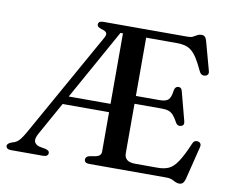

<svg xmlns="http://www.w3.org/2000/svg" viewBox="-80 -823 1132 944"><g transform="rotate(10 486.0 -351.0)"><path d="M516 -700 505 -661H458L147 -103Q132.5 -77 137 -62.5Q141.5 -48 161.5 -41.5L194 -35.5Q203 -33 208.2 -29Q213.5 -25 213.5 -17.5Q213.5 -10 207.2 -5Q201 0 188.5 0H27.5Q15.5 0 9.2 -5Q3 -10 3 -17.5Q3 -28 21 -36L38.5 -42Q52.5 -47.5 63.8 -60.8Q75 -74 88.5 -97.5L384 -624Q393.5 -641 388.2 -649.5Q383 -658 366 -662.5Q353 -666 347 -670.8Q341 -675.5 341 -682.5Q341 -691 347 -695.5Q353 -700 366 -700ZM220 -309H498L501 -267.5H215.5ZM543 -369H705Q736 -369 748.5 -381.2Q761 -393.5 765 -428Q768.5 -447.5 784 -449Q800 -450.5 804.5 -431.5L842.5 -287.5Q847.5 -267 831 -262.5Q814 -257.5 804.5 -273Q792 -296.5 781 -308.8Q770 -321 756.5 -325.5Q743 -330 722.5 -330H543ZM470.5 -70V-700H787Q803 -700 813 -705.2Q823 -710.5 832 -715.8Q841 -721 852 -721Q863.5 -721 869.8 -714.8Q876 -708.5 880 -693.5L918.5 -552.5Q921.5 -543 918.2 -536.2Q915 -529.5 906.5 -527Q896.5 -524 888.5 -527.8Q880.5 -531.5 875.5 -542Q857.5 -580.5 842.8 -603.8Q828 -627 812.8 -639.2Q797.5 -651.5 779.5 -655.8Q761.5 -660 737 -660H586.5V-83.5Q586.5 -61.5 600 -50.8Q613.5 -40 641.5 -40H753.5Q786 -40 808.8 -50.5Q831.5 -61 852.5 -92.8Q873.5 -124.5 900 -187Q904 -196.5 910.5 -199.8Q917 -203 925 -202Q935 -200.5 939.2 -193.5Q943.5 -186.5 940.5 -175L899.5 -10Q895.5 4.5 888.8 11.5Q882 18.5 869.5 18.5Q860 18.5 851 13.8Q842 9 831.5 4.5Q821 0 806 0H418Q405.5 0 399.8 -5Q394 -10 394 -17.5Q394 -32.5 412.5 -37.5L446 -43.5Q458 -46.5 464.2 -53Q470.5 -59.5 470.5 -70Z"/></g></svg>

Font: Fraunces 17pt
Style: Regular
Weight: 400
Version: Version 1.000;[b76b70a41]